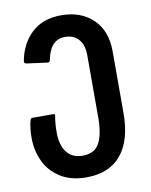

<svg xmlns="http://www.w3.org/2000/svg" viewBox="-82 -549 659 838"><g transform="rotate(-10 248.0 -130.0)"><path d="M27 17Q27 -27 36 -60Q38 -69 46 -69H137Q147 -69 145 -60Q139 -30 139 13Q139 68 163 100Q187 132 234 132Q287 132 308 92.5Q329 53 329 -20V-298Q329 -342 307 -367Q285 -392 247 -392Q213 -392 192.5 -369Q172 -346 165 -305Q163 -299 160.5 -296.5Q158 -294 152 -295L62 -307Q56 -308 53.5 -310.5Q51 -313 52 -320Q66 -395 115.5 -441.5Q165 -488 247 -488Q334 -488 387.5 -436.5Q441 -385 441 -294V-20Q441 100 388 164Q335 228 234 228Q165 228 118.5 198.5Q72 169 49.5 121Q27 73 27 17Z"/></g></svg>

Font: Barlow GEO Semi Bold
Style: Regular
Weight: 600
Designer: Jeremy Tribby
Foundry: Tribby Type
Version: Version 1.408